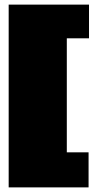

<svg xmlns="http://www.w3.org/2000/svg" viewBox="-20 -812 424 832"><path d="M363.8 -151.9V0H17.6V-792H365.7V-646H269.5V-151.9Z"/></svg>

Font: Angkor
Style: Regular
Weight: 400
Designer: Danh Hong
Foundry: Danh Hong
Version: Version 8.000; ttfautohint (v1.8.3)